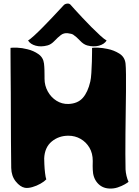

<svg xmlns="http://www.w3.org/2000/svg" viewBox="-20 -1062 793 1095"><path d="M385 -1032Q388 -1028 406 -1008.5Q424 -989 449 -962Q474 -935 501.5 -907.5Q529 -880 552 -859Q575 -838 588 -831Q575 -810 544.5 -801.5Q514 -793 477 -803Q456 -809 436.5 -830Q417 -851 398 -864Q389 -870 366.5 -872.5Q344 -875 327 -862Q310 -849 290.5 -828.5Q271 -808 251 -803Q214 -793 183.5 -801.5Q153 -810 140 -831Q152 -838 175.5 -859.5Q199 -881 226.5 -909Q254 -937 279.5 -964Q305 -991 322.5 -1010Q340 -1029 343 -1032Q350 -1040 363.5 -1041.5Q377 -1043 385 -1032ZM696 -96Q697 -78 701.5 -59Q706 -40 713 -25Q709 -21 692 -11Q675 -1 651 7Q627 15 600 13Q560 10 535 -19.5Q510 -49 509 -95Q509 -105 508.5 -116Q508 -127 509 -144Q509 -188 490 -220Q471 -252 439.5 -270Q408 -288 370 -288Q315 -288 275 -255Q235 -222 232 -159Q232 -150 233 -125Q234 -100 237 -75Q240 -50 244 -39Q233 -27 211 -14.5Q189 -2 164.5 5Q140 12 122 9Q95 4 70 -27Q45 -58 44 -104Q44 -113 43.5 -154.5Q43 -196 42.5 -258Q42 -320 42 -391.5Q42 -463 41.5 -533Q41 -603 40.5 -661Q40 -719 40 -754Q40 -789 40 -789Q51 -791 78.5 -790Q106 -789 137 -781Q171 -773 199 -753.5Q227 -734 231 -699Q233 -682 233.5 -662Q234 -642 234 -627.5Q234 -613 234 -613Q234 -574 252.5 -540.5Q271 -507 302 -487.5Q333 -468 370 -469Q423 -471 452 -503.5Q481 -536 495 -597Q499 -614 501 -645.5Q503 -677 504 -710Q505 -743 505 -766Q505 -789 505 -789Q515 -791 540 -790Q565 -789 593 -783Q629 -776 660.5 -756.5Q692 -737 696 -699Q698 -680 698.5 -638Q699 -596 698.5 -540.5Q698 -485 697 -422.5Q696 -360 695.5 -298.5Q695 -237 695 -184.5Q695 -132 696 -96Z"/></svg>

Font: Potta One
Style: Regular
Weight: 400
Designer: 108,108go
Foundry: Font Zone 108
Version: Version 1.000